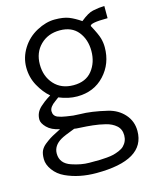

<svg xmlns="http://www.w3.org/2000/svg" viewBox="-112 -596 715 890"><g transform="rotate(-15 245.5 -151.5)"><path d="M128.9 -22.9Q88.9 -31.2 68.4 -52.2Q47.9 -73.2 47.9 -90.6Q47.9 -107.9 54.4 -122.1Q61 -136.2 74.2 -148.4Q95.7 -167.5 109.9 -176.3Q124 -185.1 125.5 -186Q96.2 -210.9 74 -251.2Q51.8 -291.5 51.8 -339.6Q51.8 -387.7 78.4 -430.2Q105 -472.7 149.7 -496.6Q194.3 -520.5 236.3 -520.5Q278.3 -520.5 304 -510.3Q329.6 -500 358.9 -480Q396 -510.3 419.4 -514.6Q449.7 -521 475.1 -521.5V-462.9H474.1Q390.6 -462.9 390.6 -447.8Q415.5 -401.9 421.6 -380.1Q427.7 -358.4 427.7 -336.4Q427.7 -257.8 377.2 -203.4Q326.7 -148.9 246.1 -148.9Q203.6 -148.9 159.2 -167.5Q155.3 -164.1 141.6 -154.3Q112.3 -133.8 112.3 -113.3Q112.3 -90.8 132.8 -82.5Q148.4 -76.2 171.6 -72.8Q194.8 -69.3 204.3 -68.1Q213.9 -66.9 236.3 -66.4Q291 -65.9 366.2 -47.9Q413.6 -36.6 443.6 -2.9Q473.6 30.8 473.6 77.6Q473.6 217.3 239.7 217.3Q157.2 217.3 92.8 187.5Q60.1 172.4 40.3 145.3Q20.5 118.2 20.5 91.8Q20.5 65.4 27.8 50.8Q35.2 36.1 50 24.4Q64.9 12.7 75.9 5.6Q86.9 -1.5 106 -11Q125 -20.5 128.9 -22.9ZM85 82.5Q85 130.4 136.7 147.5Q181.2 162.6 220 162.6Q258.8 162.6 271.5 162.4Q284.2 162.1 304.2 160.4Q324.2 158.7 336.9 155.5Q349.6 152.3 364.7 146Q379.9 139.6 388.7 130.9Q409.2 110.4 409.2 81.1Q409.2 51.8 389.6 34.4Q370.1 17.1 340.1 9.8Q310.1 2.4 280.8 -0.7Q251.5 -3.9 224.9 -5.1Q198.2 -6.3 192.9 -7.8Q140.6 11.7 125 21Q85 44.4 85 82.5ZM152.6 -429.7Q116.2 -393.6 116.2 -336.4Q116.2 -279.3 150.4 -241.5Q184.6 -203.6 243.4 -203.6Q302.2 -203.6 332.8 -242.2Q363.3 -280.8 363.3 -335.9Q363.3 -391.1 333.3 -428.5Q303.2 -465.8 246.1 -465.8Q189 -465.8 152.6 -429.7Z"/></g></svg>

Font: News Cycle
Style: Regular
Weight: 500
Version: Version 0.5.2